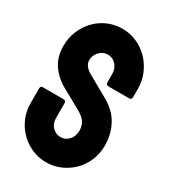

<svg xmlns="http://www.w3.org/2000/svg" viewBox="-177 -794 790 893"><g transform="rotate(30 218.0 -348.0)"><path d="M215 -706Q256 -706 292.5 -689.5Q329 -673 356 -645Q383 -617 399 -579.5Q415 -542 415 -500V-455Q415 -441 401 -441H291Q277 -441 277 -455V-500Q277 -529 259 -548.5Q241 -568 215 -568Q189 -568 170.5 -548Q152 -528 152 -503Q152 -470 194 -447L304 -385Q361 -353 387.5 -303.5Q414 -254 414 -194Q414 -150 398 -112.5Q382 -75 354.5 -48Q327 -21 291 -5.5Q255 10 215 10Q174 10 138 -6Q102 -22 75 -49Q48 -76 32 -113Q16 -150 16 -192V-271Q16 -285 29 -285H139Q153 -285 153 -271V-192Q153 -162 171.5 -143.5Q190 -125 215 -125Q241 -125 259 -145Q277 -165 277 -195Q277 -221 264.5 -240Q252 -259 219 -277L125 -329Q74 -356 44.5 -398Q15 -440 15 -500Q15 -544 31 -581.5Q47 -619 74 -647Q101 -675 137.5 -690.5Q174 -706 215 -706Z"/></g></svg>

Font: AL Dynamic
Style: Bold
Weight: 700
Version: Version 1.000; ttfautohint (v1.8.2) -l 8 -r 50 -G 200 -x 14 